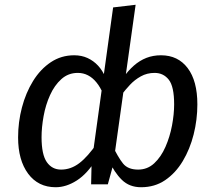

<svg xmlns="http://www.w3.org/2000/svg" viewBox="-20 -770 895 802"><path d="M212.6 12.1Q139.6 12.1 97.6 -44.4Q55.6 -100.9 55.6 -196Q55.6 -260 71.6 -321Q87.6 -382.1 118.1 -431.6Q148.7 -481.1 192.2 -510.1Q235.7 -539.1 289.7 -539.1Q320.7 -539.1 345.6 -527.7Q370.6 -516.2 389.6 -495.8Q408.6 -475.3 420.6 -446.3L411.5 -376.8Q398.6 -406.7 382.6 -426.1Q366.7 -445.6 347.3 -455.5Q327.9 -465.5 305 -465.5Q265.1 -465.5 236.3 -439.5Q207.4 -413.6 189 -372.6Q170.5 -331.7 162.1 -284.8Q153.6 -237.9 153.6 -197Q153.6 -124.2 175.5 -92.9Q197.4 -61.6 235.2 -61.6Q276 -61.6 311.3 -88.5Q346.7 -115.4 386.5 -173.3L382.5 -105.8Q345.6 -44.9 301.2 -16.4Q256.7 12.1 212.6 12.1ZM430.4 0H360.6L362.6 -89.6L452.5 -739L546.5 -750.1L452.6 -80.7ZM569.3 12.1Q520.4 12.1 488.9 -18.9Q457.3 -49.8 434.4 -100.9L448.6 -164.4Q473.4 -112.4 493.9 -87Q514.3 -61.6 557 -61.6Q595.9 -61.6 624.3 -88Q652.7 -114.5 671.1 -156.4Q689.5 -198.4 698.5 -245.8Q707.4 -293.2 707.4 -334.1Q707.4 -408.8 685 -437.1Q662.6 -465.5 625.8 -465.5Q594 -465.5 568.2 -451Q542.3 -436.6 522.9 -415.7Q503.4 -394.8 487.5 -373.8L493.6 -444.3Q515.5 -475.2 539.5 -496.2Q563.5 -517.2 591.5 -528.2Q619.5 -539.1 652.5 -539.1Q723.5 -539.1 763.9 -485.6Q804.4 -432.1 804.4 -334.1Q804.4 -270.1 788.9 -208.6Q773.4 -147 743.4 -97Q713.4 -47 669.8 -17.4Q626.3 12.1 569.3 12.1Z"/></svg>

Font: Fira Sans Variable
Style: Italic
Weight: 397
Italic angle: -8°
Designer: Carrois Corporate & Edenspiekermann AG
Foundry: Carrois Corporate GbR & Edenspiekermann AG
Version: Version 4.202